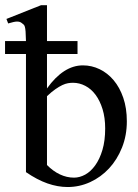

<svg xmlns="http://www.w3.org/2000/svg" viewBox="-29 -715 540 749"><path d="M381.3 -213.9Q381.3 -255.9 371.1 -289.1Q360.8 -322.3 343.8 -345.2Q326.7 -368.2 303.7 -380.1Q280.8 -392.1 255.4 -392.1Q246.6 -392.1 236.3 -390.4Q226.1 -388.7 214.1 -383.1Q202.1 -377.4 187.3 -367.2Q172.4 -356.9 154.3 -339.8V-71.3Q177.7 -47.4 204.6 -34.7Q231.4 -22 259.8 -22Q281.7 -22 303.5 -33.9Q325.2 -45.9 342.5 -70.1Q359.9 -94.2 370.6 -130.1Q381.3 -166 381.3 -213.9ZM465.8 -241.7Q465.8 -186.5 447 -139.4Q428.2 -92.3 396.5 -58.1Q364.7 -23.9 322.8 -4.6Q280.8 14.6 234.9 14.6Q196.3 14.6 156 0.5Q115.7 -13.7 72.3 -43.5V-504.4H-9.3V-554.7H72.3Q71.8 -579.1 70.8 -591.8Q69.8 -604.5 67.9 -610.8Q65.9 -617.2 63 -619.4Q60.1 -621.6 56.6 -624.5Q52.7 -627.9 48.1 -629.4Q43.5 -630.9 37.4 -630.9Q31.2 -630.9 22.9 -628.9Q14.6 -627 2.9 -623.5L-3.9 -641.1L131.3 -694.8H154.3V-554.7H273.4V-504.4H154.3V-370.1Q218.8 -460 294.4 -460Q328.6 -460 359.6 -445.1Q390.6 -430.2 414.3 -402.1Q438 -374 451.9 -333.5Q465.8 -293 465.8 -241.7Z"/></svg>

Font: Doulos SIL
Style: Regular
Weight: 400
Designer: Walt Agee, Victor Gaultney, Peter Martin, Debbi Hosken
Foundry: SIL International
Version: Version 4.110; 2011; Maintenance release